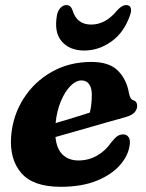

<svg xmlns="http://www.w3.org/2000/svg" viewBox="-20 -724 578 758"><path d="M492 -152Q487 -110.5 454.2 -72.8Q421.5 -35 362.5 -10.8Q303.5 13.5 219.5 13.5Q110.5 13.5 63.8 -41.2Q17 -96 24 -186.5Q30.5 -268 72.8 -334.5Q115 -401 184.2 -440.2Q253.5 -479.5 340.5 -479.5Q411.5 -479.5 445.8 -444.8Q480 -410 489 -357Q491 -346.5 494.8 -338.8Q498.5 -331 504.5 -329Q521.5 -324 521.5 -306Q521.5 -292.5 511.5 -280.8Q501.5 -269 475 -261.5Q443 -252.5 394.5 -238.8Q346 -225 293.8 -210Q241.5 -195 199 -183Q203.5 -136.5 227.2 -113.5Q251 -90.5 290 -90.5Q330 -90.5 363.8 -110Q397.5 -129.5 420 -163Q434.5 -180.5 444.2 -187Q454 -193.5 467 -193.5Q481 -193 488 -182Q495 -171 492 -152ZM302 -406.5Q280 -406.5 258.5 -385Q237 -363.5 220.8 -325.5Q204.5 -287.5 199.5 -238Q233.5 -248 270 -259.2Q306.5 -270.5 334.5 -279.5Q342.5 -309 342.5 -350.5Q342.5 -376.5 332 -391.5Q321.5 -406.5 302 -406.5ZM340 -627Q397 -627 442.5 -683Q461.5 -704 478 -704Q492 -704 496 -693Q500 -682 493.5 -664.5Q470.5 -596.5 420.2 -560.5Q370 -524.5 312.5 -524.5Q255 -524.5 223.8 -560.5Q192.5 -596.5 205 -664.5Q208.5 -682 218.8 -693Q229 -704 242.5 -704Q259.5 -704 266.5 -683Q283 -627 340 -627Z"/></svg>

Font: Fraunces 9pt Soft
Style: Bold Italic
Weight: 700
Italic angle: -16°
Version: Version 1.000;[b76b70a41]